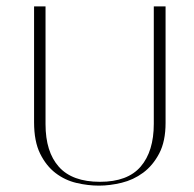

<svg xmlns="http://www.w3.org/2000/svg" viewBox="-20 -574 608 603"><path d="M87 -554H123V-184Q123 -97 165 -50Q207 -3 294 -3Q381 -3 422 -51Q463 -99 463 -185V-554H500V-188Q500 -130 480 -92Q460 -54 429.5 -31.5Q399 -9 362 0Q325 9 291 9Q256 9 220 0.5Q184 -8 154.5 -30.5Q125 -53 106 -91.5Q87 -130 87 -190Z"/></svg>

Font: UN Bangla Thin
Style: Regular
Weight: 100
Designer: Desinged by Rajon, Unicode developed by Rashed (IMGN)
Version: Version 2.000;March 19, 2023;FontCreator 14.0.0.2901 64-bit